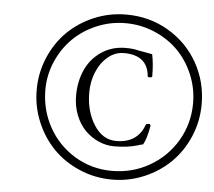

<svg xmlns="http://www.w3.org/2000/svg" viewBox="-50 -766 895 802"><g transform="rotate(5 397.0 -365.0)"><path d="M448.2 -19Q375.5 -19 310.8 -46.9Q246.1 -74.7 200.4 -121.8Q154.8 -168.9 128.4 -232.4Q102.1 -295.9 102.1 -365.2Q102.1 -436.5 129.2 -500.5Q156.2 -564.5 202.6 -610.6Q249 -656.7 313 -683.8Q377 -710.9 448.2 -710.9Q545.4 -710.9 625 -664.1Q704.6 -617.2 749.3 -538.1Q793.9 -459 793.9 -365.2Q793.9 -293.5 766.4 -229Q738.8 -164.6 692.1 -118.7Q645.5 -72.8 581.8 -45.9Q518.1 -19 448.2 -19ZM444.8 -55.2Q530.3 -55.2 602.3 -96.7Q674.3 -138.2 716.1 -209.7Q757.8 -281.2 757.8 -366.2Q757.8 -429.2 733.6 -486.3Q709.5 -543.5 668.5 -584.7Q627.4 -626 569.8 -650.4Q512.2 -674.8 448.2 -674.8Q384.8 -674.8 327.1 -650.4Q269.5 -626 228.3 -584.7Q187 -543.5 162.6 -487.1Q138.2 -430.7 138.2 -369.1Q138.2 -284.7 177.7 -212.9Q217.3 -141.1 288.1 -98.1Q358.9 -55.2 444.8 -55.2ZM444.8 -158.2Q410.6 -158.2 378.9 -172.4Q347.2 -186.5 322.5 -211.4Q297.9 -236.3 283 -273.9Q268.1 -311.5 268.1 -355Q268.1 -414.6 289.8 -463.1Q311.5 -511.7 355.5 -541.7Q399.4 -571.8 458 -571.8Q490.7 -571.8 511.2 -565.9Q517.1 -564.9 536.4 -561.5Q555.7 -558.1 569.8 -555.2Q578.1 -514.6 578.1 -462.9Q577.6 -458.5 568.6 -458.3Q559.6 -458 559.1 -461.9Q551.8 -549.8 452.1 -549.8Q415 -549.8 384.8 -524.4Q354.5 -499 338.1 -458.7Q321.8 -418.5 321.8 -373Q321.8 -294.9 357.9 -238Q394 -181.2 451.2 -181.2Q541 -181.2 568.8 -259.8Q570.3 -263.2 577.9 -263.9Q585.4 -264.6 586.9 -262.2Q588.9 -258.3 588.9 -256.8Q579.6 -202.1 564.9 -176.8Q553.7 -174.8 543 -170.9Q501 -158.2 444.8 -158.2Z"/></g></svg>

Font: Junicode SmCond
Style: Italic
Weight: 400
Width: 4
Italic angle: -11°
Designer: Peter S. Baker
Version: Version 2.206